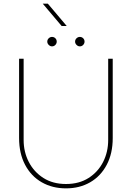

<svg xmlns="http://www.w3.org/2000/svg" viewBox="-20 -1023 725 1056"><path d="M343 13Q268 13 209.5 -20.5Q151 -54 118 -116.5Q85 -179 85 -264V-700H110V-253Q110 -187 138.5 -132Q167 -77 219 -44Q271 -11 343 -11Q415 -11 467 -44Q519 -77 547 -132Q575 -187 575 -253V-700H600V-264Q600 -179 567 -116.5Q534 -54 476 -20.5Q418 13 343 13ZM419 -768Q409 -768 401 -776Q393 -784 393 -794Q393 -805 401 -812.5Q409 -820 419 -820Q430 -820 437.5 -812.5Q445 -805 445 -794Q445 -784 437.5 -776Q430 -768 419 -768ZM266 -768Q256 -768 248 -776Q240 -784 240 -794Q240 -805 248 -812.5Q256 -820 266 -820Q277 -820 284.5 -812.5Q292 -805 292 -794Q292 -784 284.5 -776Q277 -768 266 -768ZM319 -880 215 -1003H243L347 -880Z"/></svg>

Font: MuseoModerno Thin
Style: Regular
Weight: 100
Designer: Pablo Cosgaya, Héctor Gatti, Marcela Romero, and the Authors of The MuseoModerno Project.
Foundry: Omnibus-Type Team
Version: Version 1.003